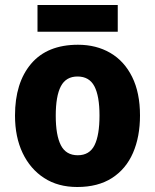

<svg xmlns="http://www.w3.org/2000/svg" viewBox="-20 -738 621 768"><path d="M540 -276Q540 -191 512 -126.5Q484 -62 428 -26Q372 10 289 10Q212 10 156.5 -26Q101 -62 70.5 -126Q40 -190 40 -276Q40 -407 104.5 -483Q169 -559 292 -559Q365 -559 421 -526.5Q477 -494 508.5 -430.5Q540 -367 540 -276ZM203 -275Q203 -197 223.5 -157Q244 -117 291 -117Q338 -117 358 -157Q378 -197 378 -276Q378 -354 357.5 -393Q337 -432 290 -432Q244 -432 223.5 -393Q203 -354 203 -275ZM451 -718V-611H130V-718Z"/></svg>

Font: Noto Sans SemiCondensed ExtraBold
Style: Regular
Weight: 800
Width: 4
Designer: Monotype Design Team
Foundry: Monotype Imaging Inc.
Version: Version 2.013; ttfautohint (v1.8.4.7-5d5b)